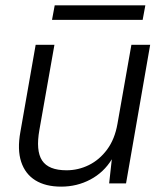

<svg xmlns="http://www.w3.org/2000/svg" viewBox="-20 -684 608 716"><path d="M208 12Q150 12 112 -11.5Q74 -35 59 -80.5Q44 -126 56 -192L113 -517H183L127 -200Q113 -122 137 -85.5Q161 -49 228 -49Q272 -49 311.5 -68.5Q351 -88 379.5 -126.5Q408 -165 418 -222L470 -517H540L450 0H387L397 -90Q367 -41 317 -14.5Q267 12 208 12ZM174 -610 184 -664H522L512 -610Z"/></svg>

Font: DM Sans 11pt Light
Style: Italic
Weight: 300
Italic angle: -10°
Version: Version 4.004;gftools[0.9.30]